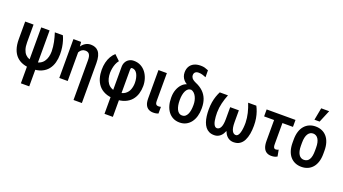

<svg xmlns="http://www.w3.org/2000/svg" viewBox="-71 -1500 4380 2454"><g transform="rotate(20 2119.0 -273.0)"><path d="M38.1 -528.3H151.9V-288.1Q151.9 -231.4 164.3 -192.4Q176.8 -153.3 199 -129.9Q221.2 -106.4 250.5 -95.9Q279.8 -85.4 312.5 -85.4Q361.3 -85.4 394.5 -101.6Q427.7 -117.7 448 -146Q468.3 -174.3 477.5 -210Q486.8 -245.6 486.8 -284.7Q485.8 -348.1 473.1 -409.2Q460.4 -470.2 441.4 -528.3H550.8Q564.5 -499.5 575.7 -462.6Q586.9 -425.8 593.8 -381.3Q600.6 -336.9 600.6 -284.7Q600.6 -226.6 586.2 -173.6Q571.8 -120.6 539.1 -79.1Q506.3 -37.6 451.9 -13.7Q397.5 10.3 317.4 10.3Q253.4 10.3 202.1 -7.1Q150.9 -24.4 114 -60.8Q77.1 -97.2 57.6 -154.1Q38.1 -210.9 38.1 -289.6ZM256.3 -528.3H370.1V232.4H256.3Z M808.6 -415.5V0H694.3V-528.3H798.8ZM786.1 -281.7 754.4 -280.8Q754.4 -336.4 766.8 -383.5Q779.3 -430.7 802.5 -465.3Q825.7 -500 857.9 -519Q890.1 -538.1 929.2 -538.1Q961.9 -538.1 988.5 -527.8Q1015.1 -517.6 1034.7 -494.6Q1054.2 -471.7 1064.7 -433.3Q1075.2 -395 1075.2 -338.4V202.6H961.4V-337.4Q961.4 -366.7 956.8 -386.7Q952.1 -406.7 943.1 -418.9Q934.1 -431.2 920.2 -436.8Q906.2 -442.4 888.2 -442.4Q863.3 -442.4 844 -429.9Q824.7 -417.5 812 -395.3Q799.3 -373 792.7 -344Q786.1 -314.9 786.1 -281.7Z M1394 233.4V-404.3Q1394 -442.4 1409.9 -471.2Q1425.8 -500 1453.6 -516.1Q1481.4 -532.2 1517.1 -532.2Q1568.8 -532.2 1609.9 -511Q1650.9 -489.7 1679.4 -452.9Q1708 -416 1723.1 -368.7Q1738.3 -321.3 1738.3 -269.5Q1738.3 -215.3 1723.4 -165.3Q1708.5 -115.2 1675.3 -75.7Q1642.1 -36.1 1587.2 -12.9Q1532.2 10.3 1452.1 10.3Q1372.6 10.3 1317.9 -13.7Q1263.2 -37.6 1230.2 -78.9Q1197.3 -120.1 1182.4 -173.1Q1167.5 -226.1 1167.5 -283.7Q1167.5 -337.4 1178.7 -383.8Q1189.9 -430.2 1211.7 -468Q1233.4 -505.9 1263.7 -532.2L1336.9 -461.9Q1317.4 -438 1305.4 -408.2Q1293.5 -378.4 1287.8 -346.7Q1282.2 -314.9 1281.2 -283.7Q1281.2 -245.1 1290 -209.5Q1298.8 -173.8 1318.6 -146Q1338.4 -118.2 1371.1 -101.8Q1403.8 -85.4 1452.1 -85.4Q1518.6 -85.4 1555.9 -112.1Q1593.3 -138.7 1608.6 -180.9Q1624 -223.1 1624 -269.5Q1624 -303.7 1617.4 -334Q1610.8 -364.3 1598.9 -387.5Q1586.9 -410.6 1568.8 -423.6Q1550.8 -436.5 1526.4 -436.5Q1513.7 -436.5 1510.7 -427.2Q1507.8 -418 1507.8 -407.7V233.4Z M1851.1 -528.3H1965.3L1964.8 -151.4Q1964.8 -127.4 1970.2 -114.7Q1975.6 -102.1 1985.4 -97.4Q1995.1 -92.8 2008.3 -92.8Q2018.1 -92.8 2027.3 -94.2Q2036.6 -95.7 2041.5 -97.2L2041 -5.9Q2028.8 -1 2012.2 2.4Q1995.6 5.9 1971.7 5.9Q1937 5.9 1909.7 -8.8Q1882.3 -23.4 1866.7 -56.2Q1851.1 -88.9 1851.1 -143.6Z M2174.8 -614.7Q2174.8 -662.1 2194.3 -695.8Q2213.9 -729.5 2251 -747.8Q2288.1 -766.1 2340.3 -766.1Q2372.6 -766.1 2395 -760Q2417.5 -753.9 2446.3 -741.7L2447.3 -647.5Q2432.1 -654.8 2403.6 -663.8Q2375 -672.9 2346.2 -672.9Q2326.2 -672.9 2312.5 -666.3Q2298.8 -659.7 2291.7 -647.2Q2284.7 -634.8 2284.7 -617.2Q2284.7 -608.9 2287.4 -599.4Q2290 -589.8 2296.9 -580.1Q2303.7 -570.3 2317.4 -560.1Q2331.1 -549.8 2353.5 -539.6Q2415 -514.2 2456.1 -475.3Q2497.1 -436.5 2517.6 -383.5Q2538.1 -330.6 2538.1 -263.2V-252.4Q2538.1 -196.8 2524.4 -148.9Q2510.7 -101.1 2484.1 -65.7Q2457.5 -30.3 2419.2 -10.3Q2380.9 9.8 2331.5 9.8Q2281.7 9.8 2243.2 -9.8Q2204.6 -29.3 2178 -64.2Q2151.4 -99.1 2137.7 -146.2Q2124 -193.4 2124 -248.5V-259.3Q2124 -315.4 2141.4 -361.8Q2158.7 -408.2 2188 -439.5Q2217.3 -470.7 2252 -481L2251.5 -483.4Q2229 -496.6 2211.7 -516.1Q2194.3 -535.6 2184.6 -560.5Q2174.8 -585.4 2174.8 -614.7ZM2237.3 -266.6V-256.3Q2237.3 -221.7 2242.9 -190.7Q2248.5 -159.7 2260 -136Q2271.5 -112.3 2289.1 -98.9Q2306.6 -85.4 2331.5 -85.4Q2356.4 -85.4 2374 -98.9Q2391.6 -112.3 2402.8 -136Q2414.1 -159.7 2419.2 -190.7Q2424.3 -221.7 2424.3 -256.3V-266.6Q2424.3 -294.4 2418.2 -321.8Q2412.1 -349.1 2400.1 -372.8Q2388.2 -396.5 2370.8 -412.8Q2353.5 -429.2 2330.6 -435.1Q2306.2 -435.1 2288.6 -421.6Q2271 -408.2 2259.8 -384.5Q2248.5 -360.8 2242.9 -330.6Q2237.3 -300.3 2237.3 -266.6Z M3070.8 -528.3H3182.1Q3198.2 -498 3211.7 -459.7Q3225.1 -421.4 3233.2 -375.5Q3241.2 -329.6 3241.2 -275.4Q3241.2 -216.8 3232.2 -165.3Q3223.1 -113.8 3203.1 -74.2Q3183.1 -34.7 3149.4 -12.2Q3115.7 10.3 3065.9 10.3Q3029.8 10.3 3001 -6.6Q2972.2 -23.4 2952.1 -55.7Q2932.1 -87.9 2921.6 -135Q2911.1 -182.1 2911.1 -242.7V-396H2992.7V-235.8Q2992.7 -194.3 2997.8 -165.8Q3002.9 -137.2 3012.5 -119.6Q3022 -102.1 3034.4 -93.8Q3046.9 -85.4 3061 -85.4Q3080.1 -85.4 3092.5 -100.8Q3105 -116.2 3112.5 -142.8Q3120.1 -169.4 3123.8 -203.6Q3127.4 -237.8 3127.4 -275.4Q3126 -340.8 3110.6 -404.3Q3095.2 -467.8 3070.8 -528.3ZM2684.6 -528.3H2796.4Q2772 -467.8 2756.6 -404.3Q2741.2 -340.8 2740.2 -275.4Q2740.2 -245.6 2742.4 -217.5Q2744.6 -189.5 2749 -165.5Q2753.4 -141.6 2761.2 -123.5Q2769 -105.5 2780 -95.5Q2791 -85.4 2805.7 -85.4Q2820.3 -85.4 2833 -93.8Q2845.7 -102.1 2855 -119.6Q2864.3 -137.2 2869.4 -165.8Q2874.5 -194.3 2874.5 -235.8V-396H2956.1V-242.7Q2956.1 -182.1 2945.6 -135Q2935.1 -87.9 2915 -55.7Q2895 -23.4 2866.5 -6.6Q2837.9 10.3 2801.8 10.3Q2761.7 10.3 2732.2 -4.4Q2702.6 -19 2682.4 -45.4Q2662.1 -71.8 2649.7 -107.7Q2637.2 -143.6 2631.8 -186.3Q2626.5 -229 2626.5 -275.4Q2626.5 -329.6 2634.3 -375.5Q2642.1 -421.4 2655.5 -459.7Q2668.9 -498 2684.6 -528.3Z M3714.8 -528.3V-433.6H3322.3V-528.3ZM3458 -528.3H3571.3V-147.5Q3571.3 -124 3575.4 -110.8Q3579.6 -97.7 3587.2 -92.5Q3594.7 -87.4 3604.5 -87.4Q3617.2 -87.4 3626.2 -90.6Q3635.3 -93.8 3642.6 -98.1L3659.2 -10.3Q3638.2 2 3619.1 5.9Q3600.1 9.8 3578.1 9.8Q3541 9.8 3513.9 -7.1Q3486.8 -23.9 3472.4 -59.3Q3458 -94.7 3458 -150.4Z M3778.8 -242.7V-285.2Q3778.8 -346.7 3793.9 -394Q3809.1 -441.4 3837.2 -473.4Q3865.2 -505.4 3903.3 -521.7Q3941.4 -538.1 3987.3 -538.1Q4034.2 -538.1 4072.5 -521.7Q4110.8 -505.4 4138.9 -473.4Q4167 -441.4 4182.1 -394Q4197.3 -346.7 4197.3 -285.2V-242.7Q4197.3 -181.2 4182.1 -133.8Q4167 -86.4 4138.9 -54.4Q4110.8 -22.5 4072.8 -6.3Q4034.7 9.8 3988.3 9.8Q3942.4 9.8 3904.1 -6.3Q3865.7 -22.5 3837.4 -54.4Q3809.1 -86.4 3793.9 -133.8Q3778.8 -181.2 3778.8 -242.7ZM3892.6 -285.2V-242.7Q3892.6 -203.1 3899.4 -173.6Q3906.2 -144 3918.9 -124.5Q3931.6 -105 3949.2 -95.2Q3966.8 -85.4 3988.3 -85.4Q4012.2 -85.4 4030 -95.2Q4047.9 -105 4059.8 -124.5Q4071.8 -144 4077.6 -173.6Q4083.5 -203.1 4083.5 -242.7V-285.2Q4083.5 -324.2 4076.7 -353.8Q4069.8 -383.3 4057.1 -403.1Q4044.4 -422.9 4026.6 -432.6Q4008.8 -442.4 3987.3 -442.4Q3966.3 -442.4 3949 -432.6Q3931.6 -422.9 3918.9 -403.1Q3906.2 -383.3 3899.4 -353.8Q3892.6 -324.2 3892.6 -285.2ZM3941.4 -613.8 3972.7 -780.3H4081.1L4011.7 -613.8Z"/></g></svg>

Font: Roboto Condensed Medium
Style: Regular
Weight: 500
Designer: Christian Robertson
Foundry: Google
Version: Version 3.0